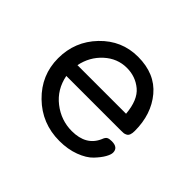

<svg xmlns="http://www.w3.org/2000/svg" viewBox="-109 -589 743 743"><g transform="rotate(45 262.5 -217.0)"><path d="M270 -440Q363 -440 413.5 -379.5Q464 -319 464 -228Q464 -215 461 -207Q458 -199 451.5 -195.5Q445 -192 439.5 -191.5Q434 -191 424 -191H126Q138 -129 185.5 -92Q233 -55 292 -55Q370 -55 396 -115Q401 -129 408 -133Q415 -137 429 -137Q464 -137 464 -109Q464 -98 454 -80.5Q444 -63 424.5 -42.5Q405 -22 368 -8Q331 6 285 6Q189 6 122 -59.5Q55 -125 55 -217Q55 -309 118 -374.5Q181 -440 270 -440ZM127 -251H393Q387 -321 352 -350Q317 -379 270 -379Q218 -379 178 -342.5Q138 -306 127 -251Z"/></g></svg>

Font: CMU Typewriter Text
Style: Regular
Weight: 500
Monospace: yes
Version: Version 0.7.0